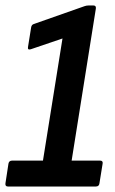

<svg xmlns="http://www.w3.org/2000/svg" viewBox="-20 -679 420 699"><path d="M8.8 0Q-1.6 0 -0.2 -11.4L10.8 -83.3Q12.8 -94.3 24.1 -94.3H136.4L207.5 -538.9L92.2 -499.7Q79.9 -495.9 81.9 -507.7L93.4 -579.5Q95 -589.1 103.2 -591.6L288 -656.6Q294.8 -659 301.6 -659H320.5Q330.4 -659 329 -648L240.8 -94.3H344Q355.6 -94.3 353.6 -83.3L342 -11.4Q340.6 0 329 0Z"/></svg>

Font: Sofia Sans Condensed
Style: Italic
Weight: 400
Italic angle: -9°
Designer: Botio Nikoltchev, Ani Petrova
Foundry: lettersoup
Version: Version 4.101